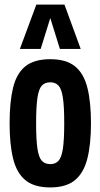

<svg xmlns="http://www.w3.org/2000/svg" viewBox="-20 -810 439 840"><path d="M22 -271Q22 -363 37 -425.5Q52 -488 90.5 -519.5Q129 -551 200 -551Q270 -551 308.5 -519.5Q347 -488 362.5 -425.5Q378 -363 378 -271Q378 -178 362 -115.5Q346 -53 307.5 -21.5Q269 10 200 10Q130 10 91.5 -21.5Q53 -53 37.5 -115.5Q22 -178 22 -271ZM138 -271Q138 -197 144 -158.5Q150 -120 163.5 -106Q177 -92 200 -92Q222 -92 235.5 -106Q249 -120 255 -158.5Q261 -197 261 -271Q261 -345 255 -383.5Q249 -422 235.5 -436Q222 -450 200 -450Q177 -450 163.5 -436Q150 -422 144 -383.5Q138 -345 138 -271ZM67 -596 139 -790H262L333 -596H242L200 -731L158 -596Z"/></svg>

Font: Georama Condensed SemiBold
Style: Regular
Weight: 600
Width: 3
Designer: Jean-Baptiste Levee
Foundry: Production Type
Version: Version 1.000